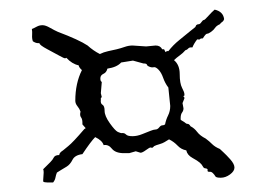

<svg xmlns="http://www.w3.org/2000/svg" viewBox="-20 -556 550 397"><path d="M188.5 -363.3 190.4 -355.5Q189.5 -353.5 188.5 -353.5V-349.6Q187.5 -341.8 191.9 -339.4Q196.3 -336.9 196.3 -326.7Q196.3 -316.4 207 -301.3Q217.8 -286.1 223.6 -283.2Q229.5 -280.3 233.4 -280.8Q237.3 -281.2 240.7 -277.8Q244.1 -274.4 253.9 -274.4Q263.7 -274.4 274.4 -278.8Q285.2 -283.2 291.5 -285.6Q297.9 -288.1 300.8 -288.1Q305.7 -288.1 309.1 -292.5Q312.5 -296.9 315.9 -296.9Q319.3 -296.9 321.3 -298.8Q323.2 -308.6 327.6 -317.4Q332 -326.2 332 -336.9L328.1 -375Q321.3 -383.8 317.4 -395Q313.5 -406.2 307.6 -412.1Q301.8 -418 297.9 -417Q293.9 -416 289.1 -418Q284.2 -419.9 283.7 -422.4Q283.2 -424.8 276.4 -424.8L254.9 -430.7L230.5 -426.8Q221.7 -417 202.1 -414.1Q200.2 -406.2 193.8 -403.3Q187.5 -400.4 187.5 -394Q187.5 -387.7 190.4 -386.7V-385.7ZM339.8 -431.6Q351.6 -421.9 351.6 -402.8Q351.6 -383.8 356.4 -374.5Q361.3 -365.2 361.3 -361.3V-358.4L359.4 -357.4Q359.4 -355.5 360.4 -355.5Q361.3 -355.5 361.3 -352.5L357.4 -342.8L359.4 -332Q359.4 -327.1 356.4 -323.2Q353.5 -319.3 353.5 -311.5V-308.6Q355.5 -306.6 358.4 -305.2Q361.3 -303.7 363.3 -301.8Q365.2 -299.8 368.2 -299.8Q371.1 -299.8 374 -294.9Q381.8 -291 387.7 -283.2Q393.6 -275.4 405.3 -269.5Q413.1 -263.7 418.9 -257.8Q424.8 -252 434.6 -248Q437.5 -245.1 442.4 -240.7Q447.3 -236.3 456.1 -226.6Q464.8 -216.8 464.8 -209.5Q464.8 -202.1 455.6 -195.3Q446.3 -188.5 436.5 -188.5Q426.8 -188.5 425.3 -191.4Q423.8 -194.3 420.4 -197.8Q417 -201.2 414.1 -200.7Q411.1 -200.2 409.2 -202.1V-206.1Q407.2 -208 404.3 -208Q401.4 -208 399.4 -211.9Q397.5 -215.8 393.1 -219.7Q388.7 -223.6 377.9 -229.5Q367.2 -235.4 365.2 -245.1Q354.5 -247.1 347.2 -254.9Q339.8 -262.7 330.1 -267.6H329.1Q324.2 -264.6 320.3 -262.2Q316.4 -259.8 309.6 -257.8Q302.7 -255.9 298.8 -253.9L295.9 -251Q293.9 -250 293.5 -250.5Q293 -251 291 -251Q289.1 -251 281.7 -245.6Q274.4 -240.2 270.5 -240.2L260.7 -243.2L247.1 -239.3H236.3Q218.8 -239.3 211.4 -248.5Q204.1 -257.8 194.3 -255.9Q191.4 -265.6 176.8 -272.5Q168 -263.7 150.4 -237.3Q134.8 -235.4 129.9 -225.6Q125 -215.8 117.7 -211.4Q110.4 -207 106.4 -204.6Q102.5 -202.1 97.7 -199.2Q95.7 -194.3 94.7 -189Q93.8 -183.6 89.8 -178.7H78.1Q71.3 -178.7 69.3 -180.7V-183.6L70.3 -199.2Q70.3 -204.1 69.3 -206.1L84 -220.7Q88.9 -225.6 91.3 -230.5Q93.8 -235.4 102.5 -235.4Q102.5 -240.2 110.4 -245.1L121.1 -253.9Q130.9 -261.7 154.3 -289.1L157.2 -291L150.4 -298.8V-302.7Q150.4 -309.6 147.5 -313.5Q144.5 -317.4 146.5 -325.2Q144.5 -331.1 140.1 -336.4Q135.7 -341.8 135.7 -347.7Q135.7 -383.8 149.4 -411.1Q143.6 -416 142.6 -420.9Q128.9 -423.8 117.2 -436.5Q116.2 -435.5 114.3 -435.5Q112.3 -435.5 103.5 -440.4Q94.7 -445.3 78.1 -454.1Q61.5 -462.9 61.5 -466.8H58.6Q53.7 -466.8 47.9 -470.7Q45.9 -476.6 46.4 -483.4Q46.9 -490.2 45.9 -496.1Q50.8 -498 56.2 -501Q61.5 -503.9 67.9 -503.9Q74.2 -503.9 83.5 -498.5Q92.8 -493.2 99.6 -490.2Q143.6 -473.6 161.1 -461.9Q172.9 -451.2 186.5 -444.3Q194.3 -448.2 203.6 -450.2Q212.9 -452.1 221.2 -454.1Q229.5 -456.1 237.8 -459Q246.1 -461.9 253.9 -461.9L282.2 -460L301.8 -461.9Q311.5 -461.9 315.4 -454.1H319.3L322.3 -448.2Q325.2 -451.2 328.1 -450.2Q337.9 -462.9 350.6 -473.1Q363.3 -483.4 374 -492.2L383.8 -500L385.7 -503.9Q387.7 -505.9 390.6 -505.9Q393.6 -505.9 396.5 -510.3Q399.4 -514.6 401.4 -514.6Q403.3 -514.6 410.6 -522.9Q418 -531.2 423.8 -536.1Q441.4 -532.2 443.4 -516.6Q442.4 -512.7 439.5 -510.7Q436.5 -508.8 434.6 -505.9Q427.7 -502.9 424.8 -498.5Q421.9 -494.1 416.5 -490.2Q411.1 -486.3 408.2 -486.3Q405.3 -486.3 399.4 -476.6H397.5Q394.5 -476.6 393.6 -475.1Q392.6 -473.6 387.7 -474.6Q380.9 -465.8 377.9 -458H375Q371.1 -458 369.1 -455.6Q367.2 -453.1 363.3 -452.1Q358.4 -446.3 351.6 -441.4Q344.7 -436.5 339.8 -431.6Z"/></svg>

Font: Mountains of Christmas
Style: Regular
Weight: 400
Designer: Crystal Kluge
Foundry: Font Diner, Inc DBA Tart Workshop
Version: Version 1.003